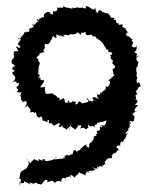

<svg xmlns="http://www.w3.org/2000/svg" viewBox="-20 -610 514 650"><path d="M56 11C55 2 60 19 62 2C60 4 68 7 85 15C76 4 76 7 91 11C95 18 95 16 92 14C96 7 110 7 108 15C107 10 127 14 112 17C130 14 123 -2 141 -1C142 10 130 9 146 5C145 0 148 4 148 6C154 -2 159 2 168 11C162 2 181 5 184 0C177 3 190 8 187 5C187 -12 204 -12 205 4C194 -14 213 -8 219 -15C220 -1 215 -10 219 -18C232 -15 232 -2 236 -15C236 -15 233 -11 246 -22C252 -14 237 -23 250 -27C247 -27 255 -20 266 -21C253 -22 268 -19 270 -15C266 -24 283 -34 269 -34C272 -32 289 -21 276 -26C290 -40 288 -24 302 -37C298 -42 291 -42 293 -43C307 -41 297 -37 314 -41C304 -40 308 -54 318 -38C309 -48 320 -49 328 -46C323 -57 316 -48 335 -51C327 -48 332 -57 339 -54C327 -60 343 -71 343 -71C333 -59 340 -75 353 -75C346 -76 343 -79 349 -75C360 -73 362 -74 356 -87C355 -86 362 -77 360 -86C365 -95 373 -90 378 -94C369 -89 366 -102 369 -93C386 -102 374 -108 384 -98C376 -118 375 -102 375 -116C381 -115 393 -124 385 -112C387 -118 384 -117 391 -134C387 -126 405 -129 395 -138C394 -128 403 -138 407 -148C409 -155 406 -154 415 -160C406 -160 406 -149 406 -160C413 -170 420 -172 415 -169C412 -179 421 -182 424 -182C410 -173 424 -180 417 -195C429 -183 421 -198 417 -199C420 -203 437 -193 433 -205C439 -217 434 -219 423 -223C423 -219 437 -213 428 -224C441 -235 445 -233 443 -231C436 -233 428 -235 448 -254C433 -254 443 -258 432 -257C450 -257 449 -277 436 -272C443 -277 441 -272 439 -288C450 -298 450 -283 440 -299C441 -306 444 -300 450 -317C443 -308 454 -322 456 -315C456 -327 448 -337 444 -327C439 -351 448 -336 443 -351C440 -360 444 -360 444 -360C440 -373 441 -373 441 -373C443 -394 447 -380 447 -385C443 -390 453 -401 446 -403C442 -405 440 -412 443 -416C452 -421 451 -425 442 -418C437 -422 454 -425 435 -433C436 -441 449 -434 439 -440C445 -446 441 -445 443 -459C442 -445 425 -447 426 -460C431 -453 429 -473 432 -460C428 -477 420 -471 433 -479C422 -471 418 -493 415 -486C409 -482 417 -490 406 -491C412 -504 405 -499 414 -499C406 -509 402 -514 409 -512C399 -515 389 -523 392 -518C384 -511 399 -524 396 -525C394 -532 374 -520 384 -530C373 -529 370 -542 374 -545C361 -536 367 -550 369 -548C355 -551 359 -553 348 -544C352 -544 355 -549 355 -549C354 -564 336 -568 340 -565C341 -563 332 -569 326 -569C332 -563 329 -558 330 -564C324 -578 312 -580 311 -564C303 -572 301 -582 305 -585C288 -567 295 -584 295 -584C296 -569 289 -587 270 -590C272 -574 266 -590 272 -588C273 -578 260 -580 255 -590C264 -576 249 -590 239 -580C252 -583 246 -583 243 -585C225 -583 238 -580 225 -585C229 -577 218 -583 213 -583C215 -590 212 -588 212 -582C201 -587 198 -584 196 -590C191 -577 189 -588 174 -583C185 -579 184 -580 172 -585C177 -582 173 -567 161 -572C159 -575 159 -576 159 -560C140 -571 143 -561 151 -568C137 -571 144 -570 134 -566C125 -562 129 -547 130 -548C128 -553 124 -553 115 -547C115 -547 110 -544 112 -540C103 -551 101 -544 110 -538C103 -532 92 -526 101 -528C83 -522 81 -536 95 -519C78 -513 78 -511 72 -511C86 -509 80 -517 78 -502C68 -503 61 -503 71 -494C57 -506 65 -503 59 -491C59 -491 63 -498 53 -486C43 -474 46 -474 40 -482C58 -475 49 -479 40 -460C40 -461 35 -466 50 -451C44 -447 44 -446 40 -451C28 -456 39 -446 42 -437C23 -436 26 -438 28 -423C38 -432 28 -429 25 -426C34 -416 19 -413 30 -413C22 -414 19 -403 19 -403C19 -389 28 -394 29 -392C16 -397 25 -393 32 -386C23 -385 21 -380 21 -376C29 -370 35 -372 22 -365C22 -355 23 -361 31 -351C33 -338 27 -337 21 -331C39 -337 24 -338 39 -328C39 -328 26 -322 44 -330C44 -309 30 -323 38 -310C41 -308 46 -308 33 -295C38 -304 41 -293 53 -298C45 -282 52 -281 52 -279C59 -280 45 -284 54 -269C62 -263 53 -262 52 -261C56 -266 73 -270 70 -266C68 -262 75 -260 63 -246C79 -255 69 -248 71 -254C87 -235 83 -244 82 -228C82 -230 98 -233 93 -229C95 -229 101 -225 98 -231C108 -229 97 -214 116 -210C105 -211 116 -215 121 -215C119 -216 123 -216 125 -199C124 -202 125 -204 141 -196C142 -207 131 -198 146 -204C144 -194 147 -195 146 -192C159 -198 156 -181 167 -186C163 -180 160 -185 181 -194C186 -187 175 -181 180 -180C184 -181 186 -178 191 -188C187 -177 203 -176 206 -171C217 -186 220 -183 214 -168C223 -181 212 -186 218 -186C224 -174 238 -175 233 -169C244 -184 245 -180 242 -185C260 -187 256 -186 251 -175C269 -181 264 -173 273 -173C277 -180 283 -174 277 -184C273 -181 279 -183 278 -189C288 -174 288 -190 303 -179C293 -192 311 -188 302 -189C306 -183 309 -195 313 -196C311 -190 327 -200 318 -201C324 -191 329 -201 341 -202C336 -193 340 -186 337 -192C332 -182 336 -185 318 -186C333 -181 324 -176 320 -182C312 -180 328 -179 309 -158C318 -163 319 -172 308 -166C304 -159 317 -158 304 -155C309 -146 313 -156 297 -147C297 -147 297 -135 302 -139C289 -142 303 -141 290 -131C297 -128 281 -123 295 -128C280 -130 285 -119 281 -122C285 -113 280 -119 282 -110C263 -115 277 -122 272 -121C254 -114 258 -102 251 -111C258 -107 252 -105 247 -99C255 -110 235 -90 238 -98C234 -103 238 -102 229 -101C225 -83 226 -90 223 -87C214 -89 226 -85 208 -83C210 -86 213 -83 204 -87C211 -81 191 -90 202 -70C201 -72 193 -84 195 -73C178 -72 174 -72 166 -70C175 -81 161 -81 171 -78C170 -69 152 -70 154 -66C149 -70 140 -60 131 -67C129 -71 140 -73 123 -70C127 -63 127 -65 109 -72C116 -61 107 -66 94 -72C105 -74 87 -68 83 -57C85 -56 68 -69 71 -73L78 -56L70 -40H69L50 -28L45 -5L51 -3L47 20L46 8ZM237 -262C238 -269 223 -264 225 -270C226 -264 222 -262 208 -262C211 -271 218 -273 213 -261C194 -265 203 -258 197 -277C182 -276 180 -261 182 -275C178 -283 181 -282 171 -274C180 -278 171 -287 162 -290C159 -290 160 -285 166 -280C159 -292 162 -296 154 -293C157 -297 148 -290 136 -293C132 -294 131 -313 133 -315C138 -316 124 -314 134 -313C137 -316 122 -315 116 -314C127 -334 128 -324 129 -339C111 -336 120 -344 115 -346C123 -341 116 -352 107 -345C121 -358 113 -352 104 -367C108 -354 104 -360 110 -364C110 -379 110 -377 113 -391C112 -391 115 -386 114 -393C117 -397 112 -400 107 -408C119 -413 104 -407 104 -416C112 -423 112 -424 112 -424C112 -415 117 -435 110 -429C120 -429 131 -438 129 -430C134 -435 120 -436 133 -448C142 -450 126 -443 132 -459C136 -465 140 -458 141 -460C142 -458 156 -473 151 -472C148 -472 164 -483 155 -479C154 -479 159 -486 160 -488C168 -482 174 -474 170 -494C187 -488 189 -481 182 -494C179 -499 187 -483 202 -486C191 -485 191 -497 213 -490C216 -492 216 -506 216 -493C225 -493 220 -497 225 -494C226 -491 224 -494 244 -497C237 -492 235 -510 253 -492C254 -492 257 -508 258 -499C269 -497 262 -507 266 -500C264 -504 278 -496 269 -498C274 -482 292 -499 291 -491C295 -483 301 -495 292 -484C295 -488 306 -490 308 -476C309 -482 304 -484 315 -475C309 -478 320 -476 331 -459C330 -475 325 -459 335 -458C325 -466 336 -448 338 -450C331 -445 347 -450 340 -455C336 -450 339 -436 348 -444C345 -442 348 -435 345 -435C360 -434 366 -429 353 -423C360 -409 352 -415 351 -416C364 -403 363 -403 363 -403C358 -397 359 -387 361 -396C374 -378 364 -390 370 -388C369 -369 356 -383 362 -378C361 -372 362 -361 368 -366C362 -367 360 -360 368 -356C355 -345 349 -342 364 -348C355 -344 349 -341 347 -337C352 -337 355 -335 350 -322C348 -321 341 -311 353 -312C333 -321 337 -319 339 -313C335 -300 334 -309 324 -296C328 -297 323 -289 323 -298C317 -299 323 -279 306 -295C316 -293 301 -283 316 -276C300 -277 307 -284 292 -279C304 -266 287 -267 293 -267C282 -269 280 -266 278 -277C266 -274 280 -276 279 -265L259 -260C257 -261 243 -272 248 -266C243 -264 245 -256 234 -257Z"/></svg>

Font: Charger Distortion
Style: 1
Weight: 400
Designer: Jasper
Foundry: Cannot Into Space Fonts
Version: Version 0.98